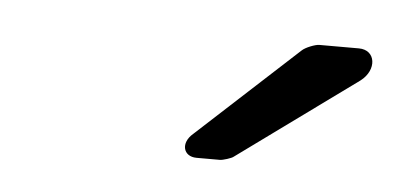

<svg xmlns="http://www.w3.org/2000/svg" viewBox="-27 -722 434 212"><g transform="rotate(5 190.0 -616.0)"><path d="M196 -548H222C225 -548 235 -551 237 -553L369 -649C386 -662 383 -684 364 -684H320C316 -684 305 -680 301 -676L190 -574C177 -563 181 -548 196 -548Z"/></g></svg>

Font: DIN Rundschrift
Style: MittelKursiv
Weight: 400
Version: Version 1.027